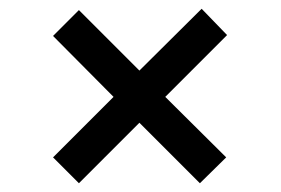

<svg xmlns="http://www.w3.org/2000/svg" viewBox="-20 -549 640 438"><path d="M160 -131 298 -269 436 -131 496 -190 357 -328 498 -469 440 -529 298 -388 160 -526 101 -467 239 -328 101 -190Z"/></svg>

Font: JetBrains Mono Medium
Style: Regular
Weight: 436
Monospace: yes
Designer: Philipp Nurullin, Konstantin Bulenkov
Foundry: JetBrains
Version: Version 2.305